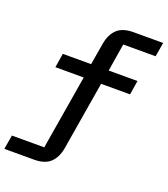

<svg xmlns="http://www.w3.org/2000/svg" viewBox="-206 -809 979 1121"><g transform="rotate(20 283.0 -249.0)"><path d="M-32 112H169L246 -350H70L84 -438H260L283 -574Q293 -632 327 -665Q361 -698 429 -698H613L598 -610H397L369 -438H548L534 -350H354L283 76Q273 134 239 167Q205 200 137 200H-47Z"/></g></svg>

Font: IBM Plaex Mono Medium
Style: Regular
Weight: 500
Designer: Mike Abbink, Paul van der Laan, Pieter van Rosmalen
Foundry: Bold Monday
Version: Version 2.003